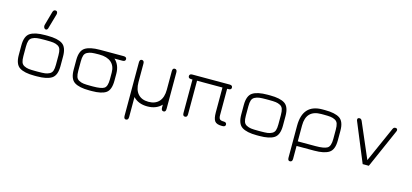

<svg xmlns="http://www.w3.org/2000/svg" viewBox="-73 -1296 4422 2059"><g transform="rotate(15 2138.5 -266.5)"><path d="M338.9 -734.4Q363.3 -734.4 363.3 -708Q363.3 -701.2 362.3 -697.3L318.4 -543.9Q311.5 -509.8 293.9 -509.8Q282.2 -509.8 274.4 -519.5Q266.6 -529.3 266.6 -544.9Q266.6 -550.8 268.6 -556.6L311.5 -710Q319.3 -734.4 338.9 -734.4ZM329.1 0H300.8Q188.5 0 135.7 -34.7Q83 -69.3 83 -171.9V-278.3Q83 -380.9 135.7 -415.5Q188.5 -450.2 300.8 -450.2H329.1Q441.4 -450.2 493.7 -415.5Q545.9 -380.9 545.9 -278.3V-171.9Q545.9 -69.3 493.7 -34.7Q441.4 0 329.1 0ZM300.8 -50.8H329.1Q378.9 -50.8 405.8 -54.2Q432.6 -57.6 455.6 -69.8Q478.5 -82 486.8 -106.4Q495.1 -130.9 495.1 -172.9V-277.3Q495.1 -319.3 486.8 -343.8Q478.5 -368.2 455.6 -380.4Q432.6 -392.6 405.8 -396Q378.9 -399.4 329.1 -399.4H300.8Q251 -399.4 224.1 -396Q197.3 -392.6 173.8 -380.4Q150.4 -368.2 142.1 -343.8Q133.8 -319.3 133.8 -277.3V-172.9Q133.8 -130.9 142.1 -106.4Q150.4 -82 173.8 -69.8Q197.3 -57.6 224.1 -54.2Q251 -50.8 300.8 -50.8Z M1171.9 -450.2Q1206.1 -450.2 1206.1 -424.8Q1206.1 -399.4 1171.9 -399.4H1084Q1145.5 -343.8 1145.5 -246.1V-171.9Q1145.5 -68.4 1096.7 -34.2Q1047.9 0 938.5 0H910.2Q797.9 0 745.1 -34.7Q692.4 -69.3 692.4 -171.9V-278.3Q692.4 -380.9 745.1 -415.5Q797.9 -450.2 910.2 -450.2ZM910.2 -399.4Q860.4 -399.4 833.5 -396Q806.6 -392.6 783.2 -380.4Q759.8 -368.2 751.5 -343.8Q743.2 -319.3 743.2 -277.3V-172.9Q743.2 -130.9 751.5 -106.4Q759.8 -82 783.2 -69.8Q806.6 -57.6 833.5 -54.2Q860.4 -50.8 910.2 -50.8H938.5Q1031.2 -50.8 1063 -71.8Q1094.7 -92.8 1094.7 -172.9V-246.1Q1094.7 -320.3 1048.8 -359.9Q1002.9 -399.4 917 -399.4Z M1712.9 -222.7V-427.7Q1712.9 -461.9 1737.3 -461.9Q1763.7 -461.9 1763.7 -427.7V-23.4Q1763.7 11.7 1739.3 11.7Q1712.9 11.7 1712.9 -23.4V-56.6Q1655.3 4.9 1555.7 4.9Q1456.1 4.9 1398.4 -56.6V165Q1398.4 200.2 1371.1 200.2Q1347.7 200.2 1347.7 165V-427.7Q1347.7 -461.9 1372.1 -461.9Q1398.4 -461.9 1398.4 -427.7V-222.7Q1398.4 -136.7 1439 -91.3Q1479.5 -45.9 1555.7 -45.9Q1630.9 -45.9 1671.9 -91.3Q1712.9 -136.7 1712.9 -222.7Z M2283.2 -399.4H2001V-26.4Q2001 6.8 1975.6 6.8Q1950.2 6.8 1950.2 -26.4V-399.4H1935.5Q1903.3 -399.4 1903.3 -424.8Q1903.3 -450.2 1935.5 -450.2H2349.6Q2381.8 -450.2 2381.8 -423.8Q2381.8 -399.4 2349.6 -399.4H2335V-106.4Q2335 -75.2 2346.2 -63Q2357.4 -50.8 2388.7 -50.8Q2422.9 -50.8 2422.9 -24.4Q2422.9 0 2388.7 0H2380.9Q2324.2 0 2303.7 -27.3Q2283.2 -54.7 2283.2 -123Z M2798.8 0H2770.5Q2658.2 0 2605.5 -34.7Q2552.7 -69.3 2552.7 -171.9V-278.3Q2552.7 -380.9 2605.5 -415.5Q2658.2 -450.2 2770.5 -450.2H2798.8Q2911.1 -450.2 2963.4 -415.5Q3015.6 -380.9 3015.6 -278.3V-171.9Q3015.6 -69.3 2963.4 -34.7Q2911.1 0 2798.8 0ZM2770.5 -50.8H2798.8Q2848.6 -50.8 2875.5 -54.2Q2902.3 -57.6 2925.3 -69.8Q2948.2 -82 2956.5 -106.4Q2964.8 -130.9 2964.8 -172.9V-277.3Q2964.8 -319.3 2956.5 -343.8Q2948.2 -368.2 2925.3 -380.4Q2902.3 -392.6 2875.5 -396Q2848.6 -399.4 2798.8 -399.4H2770.5Q2720.7 -399.4 2693.8 -396Q2667 -392.6 2643.6 -380.4Q2620.1 -368.2 2611.8 -343.8Q2603.5 -319.3 2603.5 -277.3V-172.9Q2603.5 -130.9 2611.8 -106.4Q2620.1 -82 2643.6 -69.8Q2667 -57.6 2693.8 -54.2Q2720.7 -50.8 2770.5 -50.8Z M3574.2 -277.3Q3574.2 -319.3 3565.9 -343.8Q3557.6 -368.2 3534.7 -380.4Q3511.7 -392.6 3484.9 -396Q3458 -399.4 3408.2 -399.4H3379.9Q3212.9 -399.4 3212.9 -226.6V-50.8H3409.2Q3504.9 -50.8 3539.6 -72.3Q3574.2 -93.8 3574.2 -172.9ZM3379.9 -450.2H3408.2Q3520.5 -450.2 3572.8 -415.5Q3625 -380.9 3625 -278.3V-171.9Q3625 -69.3 3572.8 -34.7Q3520.5 0 3409.2 0H3212.9V143.6Q3212.9 177.7 3185.5 177.7Q3162.1 177.7 3162.1 143.6V-210Q3162.1 -450.2 3379.9 -450.2Z M3985.4 -49.8 4159.2 -441.4Q4168 -461.9 4186.5 -461.9Q4210 -461.9 4210 -442.4Q4210 -434.6 4206.1 -425.8L4016.6 4.9H3948.2L3770.5 -425.8Q3766.6 -434.6 3766.6 -441.4Q3766.6 -461.9 3790 -461.9Q3807.6 -461.9 3817.4 -440.4Z"/></g></svg>

Font: Jura
Style: Book
Weight: 400
Version: Version 2.3